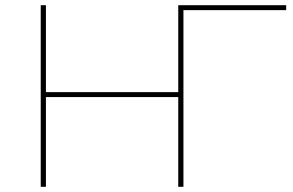

<svg xmlns="http://www.w3.org/2000/svg" viewBox="-20 -720 1131 740"><path d="M687 -700V0H667V-700ZM137 0V-700H157V0ZM152 -346V-365H672V-346ZM667 -700H1083V-681H678L687 -690V0H667Z"/></svg>

Font: Montserrat
Style: Regular
Weight: 400
Designer: Julieta Ulanovsky
Foundry: Julieta Ulanovsky
Version: Version 8.000